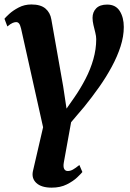

<svg xmlns="http://www.w3.org/2000/svg" viewBox="-25 -587 584 860"><path d="M308 -150.5Q336 -191 358.2 -234Q380.5 -277 393.2 -322Q406 -367 406 -411.5Q406 -424.5 401.8 -441.2Q397.5 -458 393.5 -475.2Q389.5 -492.5 389.5 -507Q389.5 -533 406 -549.8Q422.5 -566.5 455 -566.5Q493 -566.5 511.2 -537.8Q529.5 -509 529.5 -466Q529.5 -424 515 -379Q500.5 -334 475.5 -287.8Q450.5 -241.5 418.5 -196.2Q386.5 -151 352.5 -109Q337 -91 322 -73.2Q307 -55.5 293.5 -39.5L261 140Q257.5 159 262.2 169Q267 179 278.5 179Q290 179 301.8 172.5Q313.5 166 330.5 152L344 183.5Q338.5 190.5 320.8 207.5Q303 224.5 274.2 239Q245.5 253.5 206.5 253.5Q160.5 253.5 138 232.8Q115.5 212 122.5 179.5L168 -17L69.5 -458.5Q65.5 -475.5 60.2 -481.8Q55 -488 47.5 -488Q41 -488 32 -484.5Q23 -481 8 -468.5L-5 -503Q-0.5 -509 16.2 -524.5Q33 -540 58.8 -553.5Q84.5 -567 115.5 -567Q157 -567 178.5 -548.8Q200 -530.5 205 -500L258 -200L273 -100.5Z"/></svg>

Font: Merriweather 20pt
Style: Bold Italic
Weight: 700
Italic angle: -7.8°
Version: Version 2.101